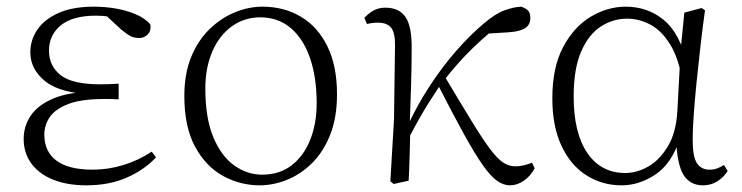

<svg xmlns="http://www.w3.org/2000/svg" viewBox="-20 -542 2227 576"><path d="M239 14Q182 14 139.5 -3Q97 -20 74 -51.5Q51 -83 51 -125Q51 -164 72.5 -195.5Q94 -227 140 -246.5Q186 -266 259 -267V-259Q161 -262 116 -298Q71 -334 71 -385Q71 -422 92 -453Q113 -484 155.5 -503Q198 -522 262 -522Q295 -522 327 -516.5Q359 -511 386.5 -499.5Q414 -488 431 -469Q434 -450 423.5 -439Q413 -428 398 -428Q383 -428 372 -433.5Q361 -439 344 -453L289 -504L343 -502L347 -485Q322 -490 305 -492.5Q288 -495 268 -495Q198 -495 162.5 -466Q127 -437 127 -390Q127 -344 162 -316.5Q197 -289 282 -289Q293 -289 305.5 -289.5Q318 -290 336 -291V-244Q318 -245 309.5 -245Q301 -245 293 -245Q224 -245 185 -230Q146 -215 129.5 -191Q113 -167 113 -138Q113 -87 149.5 -60Q186 -33 258 -33Q305 -33 350.5 -47Q396 -61 435 -87L448 -70Q414 -33 361 -9.5Q308 14 239 14Z M759 14Q701 14 649.5 -14Q598 -42 565.5 -101.5Q533 -161 533 -254Q533 -321 553.5 -371Q574 -421 608.5 -454.5Q643 -488 684.5 -505Q726 -522 767 -522Q832 -522 882.5 -492Q933 -462 962 -403.5Q991 -345 991 -259Q991 -189 970.5 -137.5Q950 -86 916 -52.5Q882 -19 841 -2.5Q800 14 759 14ZM766 -18Q819 -18 855.5 -46.5Q892 -75 911 -123.5Q930 -172 930 -232Q930 -310 910 -368Q890 -426 852 -458Q814 -490 761 -490Q713 -490 675.5 -463Q638 -436 617 -387.5Q596 -339 596 -276Q596 -188 620 -130.5Q644 -73 683 -45.5Q722 -18 766 -18Z M1161 10 1151 2 1162 -183 1165 -402Q1166 -442 1154 -458Q1142 -474 1114 -474Q1105 -474 1097 -473Q1089 -472 1081 -470L1073 -488Q1083 -500 1099 -509.5Q1115 -519 1136 -519Q1177 -519 1196.5 -491Q1216 -463 1215 -393Q1215 -339 1213 -279.5Q1211 -220 1209 -161L1211 -158Q1210 -118 1209 -78.5Q1208 -39 1206 0ZM1200 -116 1186 -145H1194L1200 -158Q1229 -222 1266.5 -280Q1304 -338 1346.5 -387Q1389 -436 1432 -472Q1466 -501 1493.5 -511Q1521 -521 1543 -522Q1554 -519 1562.5 -512Q1571 -505 1571 -488Q1571 -467 1554.5 -457Q1538 -447 1504 -445L1423 -440L1490 -476Q1443 -441 1398.5 -398Q1354 -355 1308 -296L1302 -289Q1283 -260 1268 -236.5Q1253 -213 1237.5 -185.5Q1222 -158 1200 -116ZM1510 14Q1491 14 1472 1Q1453 -12 1429.5 -45Q1406 -78 1373 -137.5Q1340 -197 1292 -291L1314 -313Q1364 -229 1396.5 -176Q1429 -123 1451 -94Q1473 -65 1490 -54Q1507 -43 1526 -43Q1540 -43 1553.5 -46.5Q1567 -50 1576 -54L1584 -37Q1571 -13 1551 0.5Q1531 14 1510 14Z M1845 14Q1786 14 1738.5 -16.5Q1691 -47 1664 -105.5Q1637 -164 1637 -247Q1637 -340 1669.5 -401Q1702 -462 1752.5 -492Q1803 -522 1857 -522Q1923 -522 1971.5 -482Q2020 -442 2042 -349H2050L2028 -296Q2016 -368 1990 -409.5Q1964 -451 1930.5 -468.5Q1897 -486 1861 -486Q1819 -486 1782.5 -462.5Q1746 -439 1723.5 -387.5Q1701 -336 1701 -253Q1701 -143 1742 -83Q1783 -23 1856 -23Q1890 -23 1924 -42Q1958 -61 1983 -102Q2008 -143 2012 -207L2022 -393L2033 -504L2085 -518L2095 -511Q2088 -461 2081.5 -404.5Q2075 -348 2069.5 -293.5Q2064 -239 2061 -194.5Q2058 -150 2058 -123Q2058 -71 2071 -52Q2084 -33 2108 -33Q2122 -33 2132 -37Q2142 -41 2152 -47L2163 -29Q2151 -10 2132 2Q2113 14 2089 14Q2050 14 2030.5 -17.5Q2011 -49 2008 -128H2020Q1996 -52 1947 -19Q1898 14 1845 14Z"/></svg>

Font: Source Han Serif JP VF
Style: Regular
Weight: 250
Designer: Ryoko NISHIZUKA 西塚涼子 (kana & ideographs); Frank Grießhammer (Latin, Greek & Cyrillic); Wenlong ZHANG 张文龙 (bopomofo); San
Foundry: Adobe
Version: Version 2.001;hotconv 1.1.0;makeotfexe 2.6.0